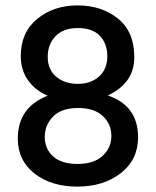

<svg xmlns="http://www.w3.org/2000/svg" viewBox="-20 -683 578 712"><path d="M269 -579Q215 -579 186 -549Q157 -519 157 -472Q157 -425 188.5 -398.5Q220 -372 268.5 -372Q317 -372 347.5 -399.5Q378 -427 378 -474Q378 -521 350.5 -550Q323 -579 269 -579ZM268 -282.5Q207 -282 176.5 -250.5Q146 -219 146 -175Q146 -131 177 -103Q208 -75 268 -75Q328 -75 360.5 -105Q393 -135 393 -179Q393 -223 361 -253Q329 -283 268 -282.5ZM492 -174Q492 -91 428 -41Q364 9 267 9Q170 9 108 -39.5Q46 -88 46 -169Q46 -285 157 -328Q110 -348 83.5 -386Q57 -424 57 -475Q57 -563 118 -613Q179 -663 267.5 -663Q356 -663 417 -614.5Q478 -566 478 -470.5Q478 -375 380 -329Q492 -291 492 -174Z"/></svg>

Font: Hind Colombo Medium
Style: Regular
Weight: 500
Designer: Jyotish Sonowal, Aditi Pimprikar
Foundry: Indian Type Foundry
Version: Version 1.000;PS 1.0;hotconv 1.0.86;makeotf.lib2.5.63406; tt